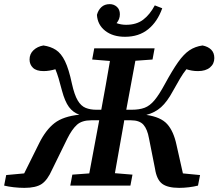

<svg xmlns="http://www.w3.org/2000/svg" viewBox="-44 -898 1057 929"><path d="M823 11Q767 11 740.5 -9Q714 -29 706 -82L677 -228Q669 -273 650 -294.5Q631 -316 589 -316H557L556 -308Q545 -246 534 -184Q523 -122 512 -60L597 -53L587 0H296L306 -53L388 -59L436 -316H398Q352 -316 328 -294Q304 -272 282 -228L208 -77Q186 -27 158 -8Q130 11 74 11Q49 11 22.5 8Q-4 5 -24 0L-14 -51L73 -59L146 -206Q178 -270 220 -302.5Q262 -335 340 -343Q309 -354 289.5 -380.5Q270 -407 256 -459Q247 -494 239.5 -519Q232 -544 224 -563Q211 -559 196 -556.5Q181 -554 167 -554Q132 -554 115.5 -570Q99 -586 99 -610Q99 -637 118 -655Q137 -673 166 -678Q201 -673 226.5 -656.5Q252 -640 270.5 -602Q289 -564 304 -493Q316 -439 332 -412Q348 -385 370.5 -376Q393 -367 422 -367H446Q457 -426 467.5 -485Q478 -544 488 -603L402 -610L412 -664H704L694 -610L611 -604L567 -367H593Q630 -367 655.5 -376.5Q681 -386 703.5 -413Q726 -440 753 -490Q790 -558 817.5 -597Q845 -636 872.5 -654.5Q900 -673 936 -678Q962 -673 977.5 -658Q993 -643 993 -617Q993 -589 972 -571.5Q951 -554 914 -554Q898 -554 884 -556.5Q870 -559 858 -563Q842 -543 827.5 -518.5Q813 -494 793 -458Q765 -406 735.5 -379.5Q706 -353 664 -342Q734 -332 765 -297.5Q796 -263 810 -197L841 -59L924 -51L914 0Q895 5 870.5 8Q846 11 823 11ZM561 -720Q502 -720 465 -749Q428 -778 425 -826Q431 -849 446.5 -863.5Q462 -878 487 -878Q507 -878 521.5 -865Q536 -852 536 -829Q536 -805 520 -786Q542 -778 566 -778Q616 -778 648.5 -802.5Q681 -827 705 -872L741 -858Q718 -793 673 -756.5Q628 -720 561 -720Z"/></svg>

Font: Source Serif 4 SmText Semibold
Style: Italic
Weight: 600
Italic angle: -12°
Designer: Frank Grießhammer
Foundry: Adobe
Version: Version 4.005;hotconv 1.1.0;makeotfexe 2.6.0